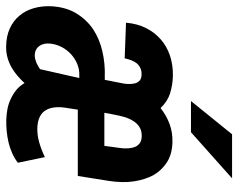

<svg xmlns="http://www.w3.org/2000/svg" viewBox="-101 -678 784 632"><g transform="rotate(90 291.0 -362.0)"><path d="M369.1 9.3Q386.7 9.8 405.8 8.1Q424.8 6.3 443.4 2Q461.9 -2.4 479 -10Q496.1 -17.6 510.7 -28.8L492.2 -117.7Q480 -111.8 467.3 -106.9Q454.6 -102.1 441.9 -98.6Q431.6 -95.7 420.7 -94.2Q409.7 -92.8 397.9 -92.8Q374.5 -93.3 359.1 -101.1Q343.8 -108.9 336.4 -123Q330.6 -133.8 328.6 -148.9Q326.7 -164.1 329.1 -181.6L335.9 -226.1H554.2L570.3 -327.1Q577.6 -374.5 572 -410.6Q566.4 -446.8 551.8 -474.6Q536.1 -502 509.5 -519.3Q482.9 -536.6 443.4 -537.6Q411.6 -538.6 383.5 -528.3Q355.5 -518.1 330.6 -498.5Q309.1 -521.5 281.5 -530Q253.9 -538.6 224.1 -539.1Q187.5 -539.6 157 -529.1Q126.5 -518.6 104 -498.5Q81.1 -478.5 66.9 -449.7Q52.7 -420.9 49.8 -384.8L167 -380.4Q169.4 -391.6 173.3 -401.9Q177.2 -412.1 183.6 -420.4Q189.9 -427.7 199.2 -432.1Q208.5 -436.5 221.7 -436Q233.9 -435.5 240.2 -429.7Q246.6 -423.8 249 -415.5Q251.5 -406.2 251.5 -396.2Q251.5 -386.2 250 -377L237.8 -314.9H228Q185.1 -316.4 144.5 -307.1Q104 -297.9 71.8 -276.9Q39.6 -254.9 19 -221.2Q-1.5 -187.5 -4.4 -139.6Q-5.9 -108.4 2 -81.1Q9.8 -53.7 26.9 -33.7Q43.5 -13.7 68.8 -2.2Q94.2 9.3 127.4 9.8Q147.9 10.3 166.3 4.9Q184.6 -0.5 200.7 -10.3Q213.4 -18.1 225.3 -28.3Q237.3 -38.6 248.5 -50.8Q257.8 -34.7 271.2 -23.7Q284.7 -12.7 300.8 -5.4Q315.9 2 333.5 5.4Q351.1 8.8 369.1 9.3ZM424.3 -436.5Q438.5 -436 446.5 -429.9Q454.6 -423.8 458.5 -414.6Q462.4 -404.8 463.1 -393.3Q463.9 -381.8 462.9 -371.1L455.1 -313.5H346.2L352.1 -344.7Q355 -360.4 359.4 -376.7Q363.8 -393.1 372.1 -406.7Q379.9 -420.4 392.6 -428.7Q405.3 -437 424.3 -436.5ZM160.6 -84.5Q148.4 -84 139.9 -88.1Q131.3 -92.3 126.5 -99.6Q121.1 -106.9 119.1 -116.7Q117.2 -126.5 118.7 -137.2Q121.1 -156.7 130.4 -174.1Q139.6 -191.4 154.3 -204.6Q168.5 -217.3 186.5 -224.6Q204.6 -231.9 224.6 -231H231.9L202.6 -101.6Q197.8 -98.6 192.9 -95.7Q188 -92.8 182.6 -90.3Q177.7 -88.4 172.1 -86.7Q166.5 -85 160.6 -84.5ZM417 -733.9 307.6 -598.6H410.2L562 -733.9Z"/></g></svg>

Font: Roboto Mono SemiBold
Style: Italic
Weight: 600
Italic angle: -10°
Monospace: yes
Designer: Google
Version: Version 3.000